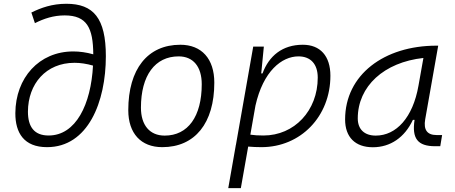

<svg xmlns="http://www.w3.org/2000/svg" viewBox="-20 -762 2384 1007"><path d="M226.6 9.8C441.9 9.8 535.2 -227.5 535.2 -467.3C535.2 -666.5 470.2 -742.2 328.1 -742.2C252.9 -742.2 195.3 -721.2 144.5 -696.3L163.1 -640.6C210.9 -664.6 260.7 -681.2 319.3 -681.2C436 -681.2 468.3 -615.2 469.2 -477.1C433.1 -487.3 397.9 -492.2 364.3 -492.2C184.6 -492.2 61.5 -353.5 60.5 -168.5C60.1 -64.9 106 9.8 226.6 9.8ZM467.8 -418C457 -214.8 378.4 -51.3 234.9 -51.3C159.7 -51.3 126.5 -96.7 126.5 -176.3C127 -322.3 221.2 -432.6 370.6 -432.6C401.4 -432.6 434.1 -427.7 467.8 -418Z M831.1 9.8C1002.4 9.8 1104 -115.7 1104 -328.6C1104 -453.6 1037.6 -527.3 925.8 -527.3C754.4 -527.3 652.8 -399.9 652.8 -184.1C652.8 -62.5 719.2 9.8 831.1 9.8ZM843.8 -50.8C765.1 -50.8 719.2 -105.5 719.2 -197.3C719.2 -366.2 793 -466.3 917 -466.3C993.7 -466.3 1038.1 -412.1 1038.1 -320.3C1038.1 -150.9 965.8 -50.8 843.8 -50.8Z M1243.2 224.6 1281.7 6.8C1304.7 8.8 1328.1 9.8 1351.1 9.8C1557.1 9.8 1712.9 -151.4 1712.9 -364.7C1712.9 -468.3 1659.7 -527.3 1568.4 -527.3C1460.9 -527.3 1390.6 -468.8 1356.9 -377H1349.6L1350.6 -381.8L1363.8 -517.6H1308.1L1217.3 -2L1216.3 -0.5C1216.3 -0.5 1216.8 -0.5 1216.8 -0.5L1177.2 224.6ZM1293 -55.7 1319.8 -208C1360.4 -389.2 1458 -466.3 1545.4 -466.3C1609.4 -466.3 1646.5 -425.8 1646.5 -355C1646.5 -181.6 1523.9 -51.3 1361.8 -51.3C1335.4 -51.3 1312 -52.7 1293 -55.7Z M1935.5 10.3C2027.3 10.3 2102.5 -41 2145.5 -133.3H2154.3C2139.6 -36.1 2169.9 4.9 2262.2 4.9H2289.1L2298.8 -53.7H2269.5C2219.7 -53.7 2200.7 -82 2210 -135.7L2278.3 -522.5H2269C1995.1 -522.5 1790 -370.1 1790 -135.3C1790 -43 1842.8 10.3 1935.5 10.3ZM1950.7 -50.8C1891.6 -50.8 1856.4 -83.5 1856.4 -141.1C1856.4 -309.6 1994.1 -435.5 2200.7 -458L2174.8 -312.5C2145.5 -145.5 2058.6 -50.8 1950.7 -50.8Z"/></svg>

Font: Cascadia Mono PL Light
Style: Italic
Weight: 300
Italic angle: -10°
Monospace: yes
Designer: Aaron Bell
Foundry: Saja Typeworks
Version: Version 2404.023